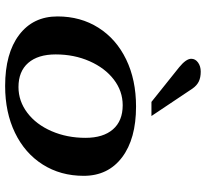

<svg xmlns="http://www.w3.org/2000/svg" viewBox="-47 -745 802 748"><g transform="rotate(90 354.0 -371.0)"><path d="M44 -194Q44 -284 88 -353.5Q132 -423 211.5 -461.5Q291 -500 395 -500Q521 -500 593 -445.5Q665 -391 665 -296Q665 -206 621 -136.5Q577 -67 497.5 -28.5Q418 10 315 10Q188 10 116 -44.5Q44 -99 44 -194ZM517 -303Q517 -372 484 -410Q451 -448 390 -448Q335 -448 290 -413.5Q245 -379 218.5 -319Q192 -259 192 -187Q192 -118 225 -80Q258 -42 319 -42Q374 -42 419.5 -76.5Q465 -111 491 -171Q517 -231 517 -303ZM242 -668Q209 -695 209 -715Q209 -731 223.5 -741.5Q238 -752 259 -752Q282 -752 297.5 -744.5Q313 -737 325 -720L432 -560H377Z"/></g></svg>

Font: Fahkwang
Style: Bold Italic
Weight: 700
Italic angle: -10°
Designer: Suppakit Chalermlarp | Katatrad Co.,Ltd.
Foundry: Cadson Demak Co.,Ltd.
Version: Version 1.000; ttfautohint (v1.6)